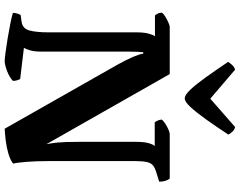

<svg xmlns="http://www.w3.org/2000/svg" viewBox="-122 -901 1023 819"><g transform="rotate(90 389.5 -491.5)"><path d="M240 0Q231 0 204.5 -3.5Q178 -7 144.5 -12.5Q111 -18 81 -24Q51 -30 35 -35Q35 -45 38 -54.5Q41 -64 44 -68L72 -72Q102 -76 110 -105.5Q118 -135 118 -189V-563Q118 -596 124 -616Q130 -636 135 -641H46Q43 -644 38.5 -652Q34 -660 34 -671Q39 -678 51.5 -685.5Q64 -693 76.5 -698.5Q89 -704 95 -704H296L595 -178Q591 -197 588 -226Q585 -255 585 -317V-559Q585 -596 591 -615.5Q597 -635 603 -640H502Q499 -643 495 -651Q491 -659 490 -670Q495 -677 507.5 -685Q520 -693 532.5 -698.5Q545 -704 551 -704H742Q755 -687 755 -659L716 -647Q696 -641 685.5 -632.5Q675 -624 671 -605.5Q667 -587 667 -552V-196Q667 -133 670.5 -91.5Q674 -50 678 -36Q663 -24 636 -16Q609 -8 580 -4.5Q551 -1 529 0L256 -481Q234 -520 222 -549Q210 -578 209 -591H203Q202 -585 201 -568Q200 -551 200 -522V-151Q200 -126 194.5 -107.5Q189 -89 184 -82L317 -66Q319 -63 322 -54.5Q325 -46 325 -35Q309 -20 282.5 -10Q256 0 240 0ZM400 -768Q385 -768 362 -792.5Q339 -817 309 -859Q279 -901 244 -953Q248 -960 256.5 -969.5Q265 -979 277 -983L401 -877L522 -983Q534 -980 542.5 -970.5Q551 -961 554 -954Q520 -902 490 -860Q460 -818 437 -793Q414 -768 400 -768Z"/></g></svg>

Font: Texturina 72pt ExtraBold
Style: Regular
Weight: 800
Designer: Guillermo Torres Carreño
Foundry: Omnibus-Type
Version: Version 1.002; ttfautohint (v1.8.3)